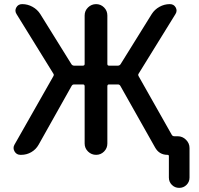

<svg xmlns="http://www.w3.org/2000/svg" viewBox="-20 -750 966 930"><path d="M79 0Q60 0 50.5 -16.5Q41 -33 50 -49L238 -380Q243 -388 238 -394L60 -682Q50 -698 59 -714Q68 -730 87 -730H88Q114 -730 137.5 -717Q161 -704 175 -682L326 -439Q331 -432 339 -432H381Q390 -432 390 -440V-675Q390 -698 406.5 -714Q423 -730 445.5 -730Q468 -730 484 -714Q500 -698 500 -675V-440Q500 -432 508 -432H551Q559 -432 564 -439L715 -682Q729 -704 752.5 -717Q776 -730 802 -730H803Q822 -730 831 -714Q840 -698 830 -682L652 -394Q647 -388 652 -380L812 -97Q816 -90 825 -90H841Q864 -90 881 -73Q898 -56 898 -33V110Q898 131 883.5 145.5Q869 160 848 160Q827 160 812.5 145.5Q798 131 798 110V6Q798 0 791 0Q751 0 731 -36L563 -334Q559 -341 551 -341H508Q500 -341 500 -332V-55Q500 -32 484 -16Q468 0 445.5 0Q423 0 406.5 -16Q390 -32 390 -55V-332Q390 -341 382 -341H339Q331 -341 327 -334L167 -49Q154 -26 131.5 -13Q109 0 83 0Z"/></svg>

Font: Rounded Mplus 1c Medium
Style: Regular
Weight: 500
Version: Version 1.059.20150529